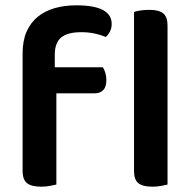

<svg xmlns="http://www.w3.org/2000/svg" viewBox="-20 -695 720 722"><path d="M186 -442H367Q372 -434 376 -421.5Q380 -409 380 -394Q380 -368 368 -356Q356 -344 336 -344H192V-1Q183 1 168 4Q153 7 134 7Q99 7 82 -6Q65 -19 65 -52V-494Q65 -542 80 -576Q95 -610 122 -632Q149 -654 186 -664.5Q223 -675 267 -675Q400 -675 400 -605Q400 -589 393.5 -576.5Q387 -564 378 -556Q359 -564 335.5 -569Q312 -574 286 -574Q234 -574 210 -554Q186 -534 186 -489ZM610 -1Q602 1 586.5 4Q571 7 553 7Q517 7 500.5 -6Q484 -19 484 -52V-650Q492 -653 507.5 -655.5Q523 -658 541 -658Q577 -658 593.5 -645Q610 -632 610 -599Z"/></svg>

Font: Baloo Tammudu 2 SemiBold
Style: Regular
Weight: 600
Designer: Maithili Shingre, Omkar Shende and Ek Type
Foundry: Ek Type
Version: Version 1.640;hotconv 1.0.111;makeotfexe 2.5.65597; ttfautoh